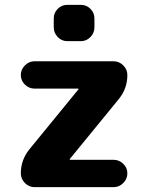

<svg xmlns="http://www.w3.org/2000/svg" viewBox="-20 -773 612 793"><path d="M102 -157 304 -404V-406Q304 -407 303 -407H123Q100 -407 83 -423.5Q66 -440 66 -463Q66 -486 83 -503Q100 -520 123 -520H449Q472 -520 489 -503Q506 -486 506 -463Q506 -407 470 -363L268 -116V-114Q268 -113 269 -113H449Q472 -113 489 -96.5Q506 -80 506 -57Q506 -34 489 -17Q472 0 449 0H123Q100 0 83 -17Q66 -34 66 -57Q66 -113 102 -157ZM258 -753H314Q337 -753 353.5 -736.5Q370 -720 370 -697V-660Q370 -637 353.5 -620Q337 -603 314 -603H258Q235 -603 218.5 -620Q202 -637 202 -660V-697Q202 -720 218.5 -736.5Q235 -753 258 -753Z"/></svg>

Font: Rounded Mplus 1c ExtraBold
Style: Regular
Weight: 800
Version: Version 1.059.20150529